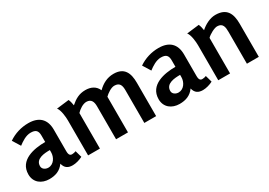

<svg xmlns="http://www.w3.org/2000/svg" viewBox="1 -1094 2363 1689"><g transform="rotate(-30 1182.0 -250.0)"><path d="M254 -509C182 -509 112 -488 52 -447L101 -368C136 -395 183 -426 229 -426C279 -426 301 -409 301 -356V-291C186 -291 30 -262 30 -117C30 -35 93 11 171 11C233 11 284 -7 321 -59C333 -10 362 8 410 8C441 8 481 -3 511 -19L492 -87C479 -82 466 -79 453 -79C434 -79 421 -89 421 -128V-347C421 -455 360 -509 254 -509ZM301 -209V-186C301 -137 268 -81 213 -81C185 -81 155 -98 155 -129C155 -204 245 -209 301 -209Z M664 -508 538 -493C562 -464 569 -391 569 -356V0H689V-361C713 -387 755 -416 790 -416C841 -416 853 -378 853 -335V0H974V-362C997 -385 1041 -416 1074 -416C1129 -416 1140 -381 1140 -332V0H1260V-339C1260 -437 1230 -510 1120 -510C1056 -510 1003 -482 958 -437C936 -489 889 -510 834 -510C770 -510 727 -484 681 -444C678 -465 673 -488 664 -508Z M1577 -509C1505 -509 1435 -488 1375 -447L1424 -368C1459 -395 1506 -426 1552 -426C1602 -426 1624 -409 1624 -356V-291C1509 -291 1353 -262 1353 -117C1353 -35 1416 11 1494 11C1556 11 1607 -7 1644 -59C1656 -10 1685 8 1733 8C1764 8 1804 -3 1834 -19L1815 -87C1802 -82 1789 -79 1776 -79C1757 -79 1744 -89 1744 -128V-347C1744 -455 1683 -509 1577 -509ZM1624 -209V-186C1624 -137 1591 -81 1536 -81C1508 -81 1478 -98 1478 -129C1478 -204 1568 -209 1624 -209Z M1986 -508 1860 -493C1884 -464 1891 -391 1891 -356V0H2011V-361C2032 -384 2089 -416 2119 -416C2177 -416 2182 -370 2182 -324V0H2303V-336C2303 -440 2270 -511 2155 -511C2100 -511 2043 -480 2003 -444C2000 -465 1995 -488 1986 -508Z"/></g></svg>

Font: Rosario
Style: Bold
Weight: 700
Designer: Hector Gatti
Foundry: Omnibus Type
Version: Version 1.100